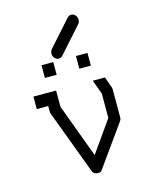

<svg xmlns="http://www.w3.org/2000/svg" viewBox="-112 -867 711 892"><g transform="rotate(-15 243.0 -420.5)"><path d="M393.5 -470 412 -418Q414 -412 414 -407V-273Q414 -263.5 407.5 -254L263 -52Q256 -49 248.5 -49Q228 -49 221.5 -65L106 -374Q104.5 -378.5 104.5 -386V-410H49.5V-470H158.5V-392L254 -134L360 -284V-401L335 -470ZM190 -619Q182 -627.5 182 -640Q182 -653 190 -662L298 -783Q306 -792 317 -792Q328.5 -792 336.5 -783Q344.5 -774 344.5 -761Q344.5 -748.5 336.5 -740L228.5 -619Q220.5 -610 209 -610Q198 -610 190 -619ZM123.5 -601H180V-540H123.5ZM289 -601H344.5V-540H289Z"/></g></svg>

Font: 3270 Nerd Font Mono SemCond
Style: Regular
Weight: 400
Monospace: yes
Version: Version 3.0.1;Nerd Fonts 3.1.1